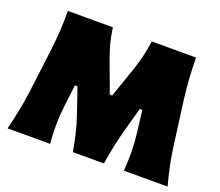

<svg xmlns="http://www.w3.org/2000/svg" viewBox="-134 -1029 1402 1224"><g transform="rotate(20 567.0 -417.5)"><path d="M24.4 0Q40 -62.5 53.5 -128.2Q66.9 -193.8 76.7 -269.5L112.3 -552.7Q122.1 -627.9 126 -696.5Q129.9 -765.1 129.9 -835H434.6Q442.9 -774.9 456.5 -725.1Q470.2 -675.3 489.3 -625L563 -424.8H579.6L648.4 -624.5Q666 -675.3 678.2 -724.9Q690.4 -774.4 698.7 -835H999Q1000 -765.6 1004.2 -697.3Q1008.3 -628.9 1018.1 -551.8L1055.7 -268.6Q1065.4 -191.9 1078.9 -128.4Q1092.3 -64.9 1109.9 0H813.5Q823.7 -138.7 810.1 -248L791.5 -404.3H773.9L728 -236.8Q710.9 -174.8 698.7 -115Q686.5 -55.2 678.2 0H467.3Q458 -55.2 443.8 -116Q429.7 -176.8 408.7 -237.3L351.6 -404.3H334L315.4 -250Q301.3 -137.2 313 0Z"/></g></svg>

Font: Pinar-DS1-FD Black
Style: Regular
Weight: 900
Designer: Amin Abedi
Version: Version 2.000